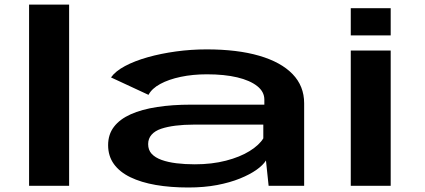

<svg xmlns="http://www.w3.org/2000/svg" viewBox="-20 -805 1840 832"><path d="M106 0H279.5V-785H106Z M796 7.5Q864.5 7.5 920.8 -3.2Q977 -14 1020 -31.5Q1063 -49 1091.5 -69.2Q1120 -89.5 1132.5 -109.5L1144 0H1298V-357.5Q1298 -432 1247.8 -484Q1197.5 -536 1103 -563.5Q1008.5 -591 875 -591Q808 -591 742.5 -582Q677 -573 620.2 -557Q563.5 -541 521.8 -518.8Q480 -496.5 461 -469.5L623.5 -394Q638 -421.5 674.5 -441.2Q711 -461 763.2 -472Q815.5 -483 876.5 -483Q952.5 -483 1008 -469.8Q1063.5 -456.5 1094.5 -432Q1125.5 -407.5 1125.5 -373.5V-351.5H807Q726.5 -351.5 660.2 -341.2Q594 -331 546.5 -309.8Q499 -288.5 473.8 -255.5Q448.5 -222.5 448.5 -176Q448.5 -129 473.5 -94.2Q498.5 -59.5 545 -37Q591.5 -14.5 655 -3.5Q718.5 7.5 796 7.5ZM824 -93Q781.5 -93 744.8 -97.5Q708 -102 680.2 -112Q652.5 -122 637.2 -138.5Q622 -155 622 -180.5Q622 -204.5 636.8 -221.2Q651.5 -238 678.2 -247Q705 -256 741 -260.5Q777 -265 819 -265H1121V-205.5Q1103.5 -176.5 1061.8 -150.5Q1020 -124.5 959.2 -108.8Q898.5 -93 824 -93Z M1500 0H1673V-586H1500ZM1500 -769.5V-651.5H1673V-769.5Z"/></svg>

Font: Anybody ExtraExpanded SemiBold
Style: Regular
Weight: 600
Width: 8
Version: Version 1.113;gftools[0.9.25]